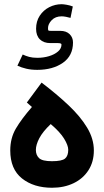

<svg xmlns="http://www.w3.org/2000/svg" viewBox="-20 -886 490 904"><path d="M86.9 -629.4Q101.1 -622.6 117.2 -618.2Q133.3 -613.8 156.2 -613.8Q185.1 -613.8 210.9 -621.6Q236.8 -629.4 253.2 -643.6Q269.5 -657.7 269.5 -676.3Q269.5 -683.1 252.4 -683.1H217.3Q185.5 -683.1 167.7 -700.7Q149.9 -718.3 149.9 -750.5Q149.9 -785.6 167 -811.8Q184.1 -837.9 211.7 -852.1Q239.3 -866.2 270.5 -866.2Q278.3 -866.2 293.9 -863.5Q309.6 -860.8 322.8 -855.5L312 -801.8Q302.2 -804.7 290.5 -806.9Q278.8 -809.1 270.5 -809.1Q240.7 -809.1 223.4 -791Q206.1 -772.9 206.1 -753.9Q206.1 -744.6 207.5 -742.7Q209 -740.7 219.7 -740.7H263.7Q292 -740.7 307.9 -725.1Q323.7 -709.5 323.7 -686Q323.7 -623.5 276.1 -590.3Q228.5 -557.1 155.3 -557.1Q127 -557.1 104 -562.5Q81.1 -567.9 62 -576.7ZM175.8 -497.1Q247.1 -442.9 302.7 -390.4Q358.4 -337.9 390.1 -285.2Q421.9 -232.4 421.9 -177.7Q421.9 -124 396.5 -84.5Q371.1 -44.9 326.4 -23.4Q281.7 -2 225.1 -2Q138.7 -2 83.5 -45.9Q28.3 -89.8 28.3 -177.7Q28.3 -235.8 54.9 -281Q81.5 -326.2 130.4 -382.3L106.4 -403.3ZM218.8 -301.8Q181.2 -266.1 165 -235.1Q148.9 -204.1 148.9 -180.2Q148.9 -155.8 164.1 -141.4Q179.2 -127 224.6 -127Q271.5 -127 286.4 -139.6Q301.3 -152.3 301.3 -180.7Q301.3 -201.2 282 -232.9Q262.7 -264.6 218.8 -301.8Z"/></svg>

Font: Vazir FD-UI
Style: Bold-FD-UI
Weight: 700
Designer: Saber Rastikerdar
Foundry: Saber Rastikerdar
Version: Version 30.0.0